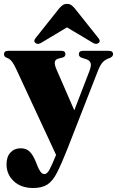

<svg xmlns="http://www.w3.org/2000/svg" viewBox="-20 -727 600 986"><path d="M325.5 39.5Q295.5 115 273.2 158.8Q251 202.5 223.5 220.5Q196 238.5 150 238.5Q88 238.5 50.8 203.5Q13.5 168.5 13.5 117Q13.5 78 33.8 56.2Q54 34.5 85.5 34.5Q115.5 34.5 132.5 51.8Q149.5 69 162.5 100.5L172.5 125.5Q179 142.5 188 154.8Q197 167 208.5 167Q221.5 167 233.8 144.8Q246 122.5 268 68.5L64.5 -369.5Q53 -395.5 41.8 -410.2Q30.5 -425 15.5 -430Q0.5 -435.5 0.5 -448.5Q0.5 -466 22.5 -466H294.5Q316 -466 316 -448.5Q316 -435.5 300 -431L281.5 -426.5Q265 -422.5 261.8 -409.8Q258.5 -397 270.5 -369.5L361.5 -160.5L439 -361.5Q450 -390 445.2 -403.8Q440.5 -417.5 421 -423.5L401 -430Q385 -435 385 -448.5Q385 -466 406.5 -466H538.5Q560.5 -466 560.5 -448.5Q560.5 -437 545.5 -430Q521.5 -422 508.5 -408.5Q495.5 -395 483.5 -365ZM486.5 -506.5Q474 -496 455.5 -508L324 -586.5L193 -508Q174.5 -496 161.5 -506.5Q150 -516.5 163.5 -532.5L284.5 -684.5Q294 -695.5 302.8 -701.2Q311.5 -707 324 -707Q337 -707 345.5 -701.2Q354 -695.5 363.5 -684.5L484.5 -532.5Q498.5 -516 486.5 -506.5Z"/></svg>

Font: Fraunces 72pt S000 Black
Style: Regular
Weight: 900
Version: Version 1.000; ttfautohint (v1.8.3)